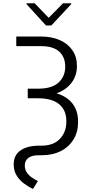

<svg xmlns="http://www.w3.org/2000/svg" viewBox="-20 -954 569 1192"><path d="M81 -727.3H234.7Q300.8 -727.3 351 -705.1Q401.3 -682.9 429.5 -642Q457.7 -601.2 457.7 -545.1Q457.7 -484.7 424.4 -440.5Q391 -396.3 331.3 -374.6Q396 -355.1 430.4 -310.5Q464.8 -266 464.8 -198.5Q465.2 -135.3 436.6 -88.4Q408 -41.5 356.9 -15.8Q305.8 9.9 237.9 9.9H220.9Q175.8 9.9 155 27Q134.2 44 133.9 73.5Q133.9 98.7 146.8 117.4Q159.8 136 178.8 148.8Q197.8 161.6 215.2 170.1L185 218.8Q155.2 205.3 127.7 184.5Q100.1 163.7 82.6 134.6Q65 105.5 65 67.1Q65 8.9 107.6 -20.4Q150.2 -49.7 223.7 -49.7H237.9Q311.1 -49.7 351.4 -91.4Q391.7 -133.2 392 -199.9Q392.4 -269.5 347.7 -306.6Q302.9 -343.8 217 -343.8H152.3V-403.4H215.6Q302.6 -403.4 343.8 -441.8Q384.9 -480.1 384.9 -540.1Q384.9 -600.1 347.3 -633.9Q309.7 -667.6 234.7 -667.6H81ZM195.3 -933.6 282.3 -843.4 371.4 -933.6H421.9V-927.9L298.7 -795.8H265.6L144.9 -927.9V-933.6Z"/></svg>

Font: Inter Zeller Light
Style: Regular
Weight: 300
Designer: Rasmus Andersson; Joe Bland
Foundry: zeller
Version: Version 3.015;git-dec3a8cb1